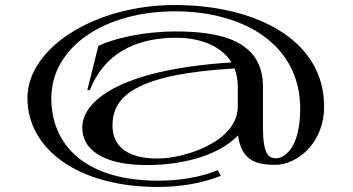

<svg xmlns="http://www.w3.org/2000/svg" viewBox="-20 -640 1401 763"><path d="M607 103C696 103 780 89 857 59L846 36C778 64 696 78 607 78C329 78 184 -55 184 -250C184 -454 397 -595 675 -595C948 -595 1173 -464 1173 -208C1173 -49 1108 -11 1077 -11C1046 -11 1025 -30 1025 -134V-296C1025 -481 852 -515 678 -515C549 -515 433 -487 371 -458L327 -282H337C391 -419 508 -490 681 -490C771 -490 858 -460 900 -392C437 -362 307 -230 307 -134C307 -30 416 16 563 16C689 16 841 -14 926 -102C939 -1 1000 15 1074 15C1160 15 1268 -70 1268 -217C1268 -486 990 -620 675 -620C358 -620 89 -451 89 -250C89 -48 290 103 607 103ZM606 -10C494 -10 427 -53 427 -141C427 -256 516 -345 912 -368C920 -347 925 -323 925 -296V-218C925 -74 709 -10 606 -10Z"/></svg>

Font: Sprat Extended
Style: Regular
Weight: 400
Width: 9
Designer: Ethan Nakache
Foundry: Collletttivo
Version: Version 2.000;Glyphs 3.2 (3217)